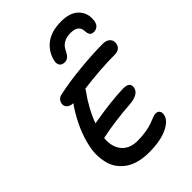

<svg xmlns="http://www.w3.org/2000/svg" viewBox="-287 -1127 1255 1255"><g transform="rotate(-45 341.0 -499.5)"><path d="M524.9 -1005.9Q606.9 -1005.9 646.7 -964.8Q686.5 -923.8 681.2 -865.2Q679.2 -834.5 664.3 -819.8Q649.4 -805.2 627 -805.2Q608.4 -805.2 599.4 -815.7Q590.3 -826.2 588.9 -853Q585.9 -909.2 515.1 -909.2Q439.5 -909.2 412.1 -852.1Q397.9 -822.8 384.8 -811.3Q371.6 -799.8 352.1 -799.8Q324.7 -799.8 314.5 -818.1Q304.2 -836.4 313 -865.2Q332 -930.7 384.5 -968.3Q437 -1005.9 524.9 -1005.9ZM325.2 6.8Q274.9 6.8 233.6 -3.9Q192.4 -14.6 163.1 -34.7Q133.8 -54.7 112.8 -82.3Q91.8 -109.9 82.3 -144Q72.8 -178.2 71.3 -217.3Q69.8 -256.3 79.1 -298.8Q104 -420.4 188 -550.8Q190.4 -554.2 195.6 -560.8Q200.7 -567.4 203.1 -570.8Q171.9 -572.8 157.2 -588.1Q142.6 -603.5 147 -626Q154.8 -658.7 188 -666Q285.6 -687.5 404.8 -698.7Q523.9 -710 612.8 -710Q647 -710 664.1 -692.4Q681.2 -674.8 676.8 -648.9Q668.5 -604 617.2 -604Q487.3 -604 325.2 -583Q321.3 -574.7 318.8 -571.8Q248.5 -476.1 211.9 -376Q388.2 -406.7 501 -409.2Q534.2 -409.2 546.6 -397.2Q559.1 -385.3 555.2 -362.8Q549.8 -335.4 523.2 -321.5Q496.6 -307.6 459 -305.2Q309.1 -294.9 184.1 -268.1Q176.8 -191.9 214.6 -146Q252.4 -100.1 326.2 -100.1Q370.6 -100.1 408.9 -106.9Q447.3 -113.8 467.8 -122.1Q488.3 -130.4 506.3 -137.2Q524.4 -144 533.2 -144Q554.2 -144 563.2 -131.3Q572.3 -118.7 567.9 -97.2Q559.1 -53.7 494.9 -23.4Q430.7 6.8 325.2 6.8Z"/></g></svg>

Font: Shantell Sans Normal
Style: Italic
Weight: 500
Italic angle: -11.31°
Designer: Stephen Nixon, Anya Danilova, Shantell Martin
Foundry: Arrow Type
Version: Version 1.006;[559af2be0]